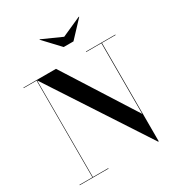

<svg xmlns="http://www.w3.org/2000/svg" viewBox="-224 -1121 1190 1278"><g transform="rotate(-30 371.5 -482.0)"><path d="M423 -907.5 273.5 -974.5 271 -972.5 386 -850H461L576 -972.5L573 -974.5ZM18.5 -3.5V0H240V-3.5H121.5V-746.5L615.5 10H620V-746.5H725V-750H499V-746.5H616V-203.5L269 -750H18.5V-746.5H118V-3.5Z"/></g></svg>

Font: Bodoni* 48pt Medium
Style: Regular
Weight: 500
Version: Version 2.3